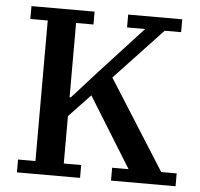

<svg xmlns="http://www.w3.org/2000/svg" viewBox="-51 -750 836 803"><g transform="rotate(5 367.5 -349.0)"><path d="M49 -54H122V-644H49V-698H314V-644H241V-332H246L348 -445L531 -644H455V-698H682V-644H613L412 -430L650 -54H715V0H444V-54H513L331 -348L241 -253V-54H314V0H49Z"/></g></svg>

Font: IBM Plex Serif Medm
Style: Regular
Weight: 500
Designer: Mike Abbink, Paul van der Laan, Pieter van Rosmalen
Foundry: Bold Monday
Version: Version 3.001